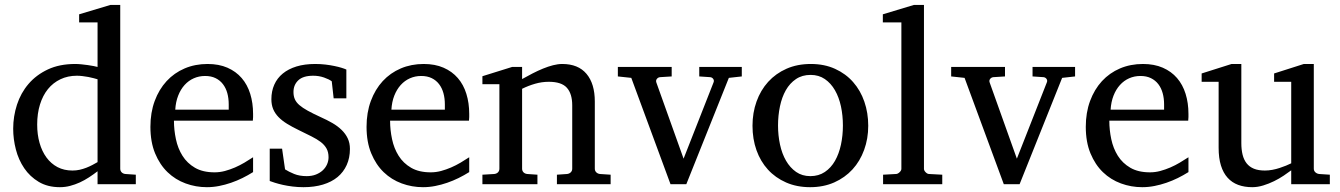

<svg xmlns="http://www.w3.org/2000/svg" viewBox="-20 -757 5507 789"><path d="M380.9 -431.2Q374.5 -433.1 364.5 -435.8Q354.5 -438.5 343 -440.7Q331.5 -442.9 319.1 -444.3Q306.6 -445.8 295.9 -445.8Q258.8 -445.8 228.5 -431.4Q198.2 -417 177 -390.9Q155.8 -364.7 144.3 -327.6Q132.8 -290.5 132.8 -245.1Q132.8 -204.1 142.6 -169.7Q152.3 -135.3 170.9 -109.9Q189.5 -84.5 216.3 -70.3Q243.2 -56.2 277.8 -56.2Q293 -56.2 307.1 -59.3Q321.3 -62.5 334.5 -67.6Q347.7 -72.8 359.4 -78.9Q371.1 -85 380.9 -90.8ZM380.9 0V-53.2Q363.8 -40 345.5 -28.1Q327.1 -16.1 307.9 -7.3Q288.6 1.5 268.3 6.8Q248 12.2 226.1 12.2Q175.8 12.2 139.4 -9.5Q103 -31.2 79.6 -65.7Q56.2 -100.1 45.2 -142.8Q34.2 -185.5 34.2 -228Q34.2 -278.8 49.8 -326.9Q65.4 -375 97.2 -412.1Q128.9 -449.2 176.8 -471.7Q224.6 -494.1 289.1 -494.1Q300.8 -494.1 314.5 -492.7Q328.1 -491.2 341.1 -489.5Q354 -487.8 364.5 -485.6Q375 -483.4 380.9 -481.9V-665H305.2V-698.2L434.1 -736.8H474.1V-64Q474.1 -54.7 480 -48.8Q485.8 -43 495.1 -42L538.1 -39.1V0Z M1020 -49.8Q999 -36.6 976.3 -25.4Q953.6 -14.2 929.4 -5.9Q905.3 2.4 880.4 7.3Q855.5 12.2 830.1 12.2Q784.7 12.2 742.7 -3.2Q700.7 -18.6 668.7 -49.3Q636.7 -80.1 617.4 -126.7Q598.1 -173.3 598.1 -235.8Q598.1 -294.4 615.7 -342Q633.3 -389.6 664.6 -423.6Q695.8 -457.5 738.8 -475.8Q781.7 -494.1 833 -494.1Q879.4 -494.1 914.6 -478.8Q949.7 -463.4 973.1 -436.3Q996.6 -409.2 1008.3 -371.3Q1020 -333.5 1020 -289.1V-275.9Q1020 -268.1 1019 -261.2H694.8Q694.8 -223.1 702.9 -185.1Q710.9 -147 730 -116.7Q749 -86.4 781.2 -67.6Q813.5 -48.8 861.8 -48.8Q883.3 -48.8 904.3 -54.4Q925.3 -60.1 945.6 -68.8Q965.8 -77.6 984.4 -88.6Q1002.9 -99.6 1020 -110.8ZM919.9 -328.1Q919.9 -353 914.1 -374.3Q908.2 -395.5 896.2 -411.1Q884.3 -426.8 866 -435.8Q847.7 -444.8 822.8 -444.8Q797.9 -444.8 776.4 -435.3Q754.9 -425.8 738.5 -407.7Q722.2 -389.6 712.2 -364Q702.1 -338.4 700.2 -306.2H919.9Z M1418 -145Q1418 -108.4 1404.8 -79.1Q1391.6 -49.8 1367.2 -29.5Q1342.8 -9.3 1307.1 1.5Q1271.5 12.2 1227.1 12.2Q1204.1 12.2 1182.4 9.5Q1160.6 6.8 1142.3 2.7Q1124 -1.5 1109.9 -5.9Q1095.7 -10.3 1088.4 -13.2V-146H1139.2L1151.4 -61Q1166.5 -51.3 1188.7 -42.2Q1210.9 -33.2 1240.2 -33.2Q1261.7 -33.2 1278.3 -39.8Q1294.9 -46.4 1306.4 -57.1Q1317.9 -67.9 1324 -81.8Q1330.1 -95.7 1330.1 -110.8Q1330.1 -131.8 1321.8 -146.7Q1313.5 -161.6 1297.9 -173.6Q1282.2 -185.5 1259.5 -196.8Q1236.8 -208 1208 -222.2Q1180.7 -235.4 1159.7 -248.3Q1138.7 -261.2 1124.3 -276.1Q1109.9 -291 1102.5 -308.8Q1095.2 -326.7 1095.2 -349.1Q1095.2 -382.3 1107.2 -409.2Q1119.1 -436 1142.1 -454.8Q1165 -473.6 1198.5 -483.9Q1231.9 -494.1 1275.4 -494.1Q1297.4 -494.1 1317.4 -491.7Q1337.4 -489.3 1354 -485.8Q1370.6 -482.4 1383.3 -478.5Q1396 -474.6 1403.3 -471.2V-353H1351.1L1343.3 -422.9Q1332.5 -431.2 1311.5 -438.5Q1290.5 -445.8 1267.1 -445.8Q1225.6 -445.8 1205.8 -427Q1186 -408.2 1186 -378.9Q1186 -361.8 1191.7 -349.1Q1197.3 -336.4 1210.2 -325.2Q1223.1 -314 1244.4 -302.2Q1265.6 -290.5 1297.4 -275.9Q1323.7 -264.2 1345.7 -251.5Q1367.7 -238.8 1383.8 -223.1Q1399.9 -207.5 1408.9 -188.5Q1418 -169.4 1418 -145Z M1908.2 -49.8Q1887.2 -36.6 1864.5 -25.4Q1841.8 -14.2 1817.6 -5.9Q1793.5 2.4 1768.6 7.3Q1743.7 12.2 1718.3 12.2Q1672.9 12.2 1630.9 -3.2Q1588.9 -18.6 1556.9 -49.3Q1524.9 -80.1 1505.6 -126.7Q1486.3 -173.3 1486.3 -235.8Q1486.3 -294.4 1503.9 -342Q1521.5 -389.6 1552.7 -423.6Q1584 -457.5 1627 -475.8Q1669.9 -494.1 1721.2 -494.1Q1767.6 -494.1 1802.7 -478.8Q1837.9 -463.4 1861.3 -436.3Q1884.8 -409.2 1896.5 -371.3Q1908.2 -333.5 1908.2 -289.1V-275.9Q1908.2 -268.1 1907.2 -261.2H1583Q1583 -223.1 1591.1 -185.1Q1599.1 -147 1618.2 -116.7Q1637.2 -86.4 1669.4 -67.6Q1701.7 -48.8 1750 -48.8Q1771.5 -48.8 1792.5 -54.4Q1813.5 -60.1 1833.7 -68.8Q1854 -77.6 1872.6 -88.6Q1891.1 -99.6 1908.2 -110.8ZM1808.1 -328.1Q1808.1 -353 1802.2 -374.3Q1796.4 -395.5 1784.4 -411.1Q1772.5 -426.8 1754.2 -435.8Q1735.8 -444.8 1710.9 -444.8Q1686 -444.8 1664.6 -435.3Q1643.1 -425.8 1626.7 -407.7Q1610.4 -389.6 1600.3 -364Q1590.3 -338.4 1588.4 -306.2H1808.1Z M2268.6 0V-39.1L2310.5 -42Q2319.3 -43 2325.4 -48.8Q2331.5 -54.7 2331.5 -64V-324.2Q2331.5 -371.6 2309.6 -396.2Q2287.6 -420.9 2235.4 -420.9Q2206.5 -420.9 2178.7 -412.8Q2150.9 -404.8 2125.5 -392.1V-64Q2125.5 -54.7 2131.3 -48.8Q2137.2 -43 2146.5 -42L2188.5 -39.1V0H1962.4V-39.1L2011.2 -42Q2020.5 -43 2026.4 -48.8Q2032.2 -54.7 2032.2 -64V-411.1H1962.4V-443.8L2084.5 -481.9H2125.5V-432.1Q2146.5 -443.8 2168.2 -455.1Q2189.9 -466.3 2211.4 -475.1Q2232.9 -483.9 2252.9 -489Q2272.9 -494.1 2290.5 -494.1Q2356 -494.1 2390.1 -453.6Q2424.3 -413.1 2424.3 -339.8V-64Q2424.3 -54.7 2430.4 -48.8Q2436.5 -43 2445.3 -42L2489.3 -39.1V0Z M2975.1 -437 2800.3 0H2735.4L2574.2 -437L2519 -442.9V-481.9H2740.2V-442.9L2692.4 -439.9Q2684.1 -439 2679.2 -432.6Q2674.3 -426.3 2677.2 -418L2789.1 -105L2912.1 -418Q2915.5 -425.8 2911.1 -432.4Q2906.7 -439 2898.4 -439.9L2853.5 -442.9V-481.9H3028.3V-442.9Z M3443.8 -241.2Q3443.8 -282.2 3435.8 -319.8Q3427.7 -357.4 3411.1 -386.2Q3394.5 -415 3369.6 -432.1Q3344.7 -449.2 3311 -449.2Q3276.4 -449.2 3251 -432.1Q3225.6 -415 3209.2 -386.2Q3192.9 -357.4 3185.1 -319.8Q3177.2 -282.2 3177.2 -241.2Q3177.2 -200.7 3185.3 -163.1Q3193.4 -125.5 3210 -96.7Q3226.6 -67.9 3251.5 -50.5Q3276.4 -33.2 3310.1 -33.2Q3344.2 -33.2 3369.6 -50.3Q3395 -67.4 3411.4 -96.2Q3427.7 -125 3435.8 -162.6Q3443.8 -200.2 3443.8 -241.2ZM3547.9 -240.2Q3547.9 -187 3531 -140.9Q3514.2 -94.7 3483.2 -60.8Q3452.1 -26.9 3408 -7.3Q3363.8 12.2 3309.1 12.2Q3254.4 12.2 3210.4 -7.1Q3166.5 -26.4 3135.7 -60.1Q3105 -93.8 3088.6 -139.9Q3072.3 -186 3072.3 -240.2Q3072.3 -293.5 3088.9 -339.8Q3105.5 -386.2 3136.7 -420.7Q3168 -455.1 3212.2 -474.6Q3256.3 -494.1 3312 -494.1Q3367.7 -494.1 3411.6 -474.1Q3455.6 -454.1 3485.8 -419.7Q3516.1 -385.3 3532 -339.1Q3547.9 -293 3547.9 -240.2Z M3608.9 0V-39.1L3662.1 -42Q3668.9 -42 3676.5 -49.1Q3684.1 -56.2 3684.1 -63V-665H3607.9V-698.2L3735.8 -736.8H3776.9V-63Q3776.9 -56.2 3783.9 -49.1Q3791 -42 3797.9 -42L3852.1 -39.1V0Z M4344.7 -437 4169.9 0H4105L3943.8 -437L3888.7 -442.9V-481.9H4109.9V-442.9L4062 -439.9Q4053.7 -439 4048.8 -432.6Q4043.9 -426.3 4046.9 -418L4158.7 -105L4281.7 -418Q4285.2 -425.8 4280.8 -432.4Q4276.4 -439 4268.1 -439.9L4223.1 -442.9V-481.9H4397.9V-442.9Z M4863.8 -49.8Q4842.8 -36.6 4820.1 -25.4Q4797.4 -14.2 4773.2 -5.9Q4749 2.4 4724.1 7.3Q4699.2 12.2 4673.8 12.2Q4628.4 12.2 4586.4 -3.2Q4544.4 -18.6 4512.5 -49.3Q4480.5 -80.1 4461.2 -126.7Q4441.9 -173.3 4441.9 -235.8Q4441.9 -294.4 4459.5 -342Q4477.1 -389.6 4508.3 -423.6Q4539.6 -457.5 4582.5 -475.8Q4625.5 -494.1 4676.8 -494.1Q4723.1 -494.1 4758.3 -478.8Q4793.5 -463.4 4816.9 -436.3Q4840.3 -409.2 4852.1 -371.3Q4863.8 -333.5 4863.8 -289.1V-275.9Q4863.8 -268.1 4862.8 -261.2H4538.6Q4538.6 -223.1 4546.6 -185.1Q4554.7 -147 4573.7 -116.7Q4592.8 -86.4 4625 -67.6Q4657.2 -48.8 4705.6 -48.8Q4727.1 -48.8 4748 -54.4Q4769 -60.1 4789.3 -68.8Q4809.6 -77.6 4828.1 -88.6Q4846.7 -99.6 4863.8 -110.8ZM4763.7 -328.1Q4763.7 -353 4757.8 -374.3Q4752 -395.5 4740 -411.1Q4728 -426.8 4709.7 -435.8Q4691.4 -444.8 4666.5 -444.8Q4641.6 -444.8 4620.1 -435.3Q4598.6 -425.8 4582.3 -407.7Q4565.9 -389.6 4555.9 -364Q4545.9 -338.4 4543.9 -306.2H4763.7Z M5286.1 0V-57.1Q5273.4 -47.4 5255.1 -35.2Q5236.8 -22.9 5215.6 -12.5Q5194.3 -2 5171.1 5.1Q5147.9 12.2 5126 12.2Q5093.8 12.2 5068.1 2.7Q5042.5 -6.8 5024.7 -26.6Q5006.8 -46.4 4997.3 -76.9Q4987.8 -107.4 4987.8 -149.9V-420.9H4918V-455.1L5041 -494.1H5081.1V-168.9Q5081.1 -142.6 5086.2 -121.6Q5091.3 -100.6 5102.8 -85.9Q5114.3 -71.3 5132.8 -63.7Q5151.4 -56.2 5177.7 -56.2Q5192.9 -56.2 5208.5 -59.1Q5224.1 -62 5238.3 -66.7Q5252.4 -71.3 5264.9 -76.4Q5277.3 -81.5 5286.1 -85.9V-420.9H5215.8V-455.1L5337.9 -494.1H5378.9V-64Q5378.9 -54.7 5385.5 -48.8Q5392.1 -43 5400.9 -42L5444.8 -39.1V0Z"/></svg>

Font: Charis SIL Phon
Style: Regular
Weight: 400
Foundry: SIL International
Version: Version 5.000